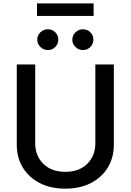

<svg xmlns="http://www.w3.org/2000/svg" viewBox="-20 -1111 778 1143"><path d="M368.6 12.1Q281.6 12.1 216.6 -21.3Q151.6 -54.7 115.8 -113.6Q79.9 -172.6 79.9 -248.9V-727.3H189.6V-257.8Q189.6 -183.9 237.7 -136Q285.9 -88.1 368.6 -88.1Q451.7 -88.1 499.6 -136Q547.6 -183.9 547.6 -257.8V-727.3H657.7V-248.9Q657.7 -172.6 621.8 -113.6Q585.9 -54.7 521 -21.3Q456 12.1 368.6 12.1ZM537.3 -1016.3H200.3V-1090.9H537.3ZM264.6 -812.9Q239.7 -812.9 220.7 -831.3Q201.7 -849.8 201.7 -874.6Q201.7 -900.9 220.7 -918.9Q239.7 -936.8 264.6 -936.8Q291.2 -936.8 309.1 -918.9Q327.1 -900.9 327.1 -874.6Q327.1 -849.8 309.1 -831.3Q291.2 -812.9 264.6 -812.9ZM473.4 -812.9Q448.5 -812.9 429.5 -831.3Q410.5 -849.8 410.5 -874.6Q410.5 -900.9 429.5 -918.9Q448.5 -936.8 473.4 -936.8Q500 -936.8 517.9 -918.9Q535.9 -900.9 535.9 -874.6Q535.9 -849.8 517.9 -831.3Q500 -812.9 473.4 -812.9Z"/></svg>

Font: Linik Sans Medium
Style: Regular
Weight: 500
Designer: Rasmus Andersson (font), Cristiano Sobral (main changes)
Foundry: rsms
Version: Version 3.018;June 1, 2022;FontCreator 14.0.0.2814 64-bit; t